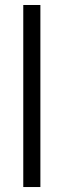

<svg xmlns="http://www.w3.org/2000/svg" viewBox="-20 -753 292 773"><path d="M73.7 0V-732.9H142.6V0Z"/></svg>

Font: Ride Light
Style: Regular
Weight: 300
Version: Version 3.000